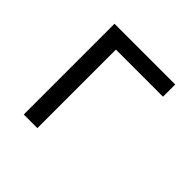

<svg xmlns="http://www.w3.org/2000/svg" viewBox="-139 -649 778 778"><g transform="rotate(45 250.0 -260.0)"><path d="M96 0V-520H444V-450H174V0Z"/></g></svg>

Font: Iosevka Term SS14
Style: Regular
Weight: 400
Monospace: yes
Designer: Belleve Invis
Foundry: Belleve Invis
Version: Version 24.1.1; ttfautohint (v1.8.4)